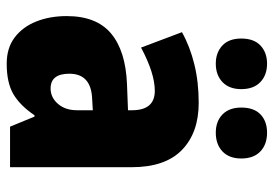

<svg xmlns="http://www.w3.org/2000/svg" viewBox="-142 -665 817 573"><g transform="rotate(90 266.5 -378.5)"><path d="M287 -563Q376 -563 427.5 -513Q479 -463 479 -363V0H358L328 -73H324Q295 -30 261 -10Q227 10 170 10Q123 10 91.5 -14Q60 -38 44 -78.5Q28 -119 28 -169Q28 -258 80 -301.5Q132 -345 231 -349L309 -352V-364Q309 -432 251 -432Q199 -432 122 -391L76 -513Q119 -537 172 -550Q225 -563 287 -563ZM275 -245Q200 -242 200 -177Q200 -121 244 -121Q271 -121 290 -143Q309 -165 309 -200V-247ZM95 -690Q95 -728 116 -747.5Q137 -767 170 -767Q204 -767 225 -747Q246 -727 246 -690Q246 -654 225 -634Q204 -614 170 -614Q137 -614 116 -633.5Q95 -653 95 -690ZM301 -690Q301 -728 321.5 -747.5Q342 -767 376 -767Q411 -767 432 -747Q453 -727 453 -690Q453 -654 432 -634Q411 -614 376 -614Q342 -614 321.5 -634Q301 -654 301 -690Z"/></g></svg>

Font: Noto Sans Malayalam Condensed Black
Style: Regular
Weight: 900
Width: 3
Designer: Jelle Bosma - Monotype Design Team
Foundry: Monotype Imaging Inc.
Version: Version 2.104; ttfautohint (v1.8.4.7-5d5b)